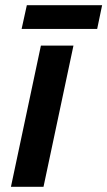

<svg xmlns="http://www.w3.org/2000/svg" viewBox="-20 -717 412 737"><path d="M63 -606H353L372 -697H83ZM22 0H147L262 -542H137Z"/></svg>

Font: Noto Sans SemiBold
Style: Italic
Weight: 600
Italic angle: -12°
Designer: Monotype Design Team
Foundry: Monotype Imaging Inc.
Version: Version 2.013